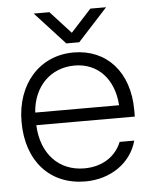

<svg xmlns="http://www.w3.org/2000/svg" viewBox="-54 -788 668 844"><g transform="rotate(-5 280.5 -365.5)"><path d="M289.1 11.7C398.9 11.7 491.7 -50.3 518.1 -148.4H453.6C428.7 -86.4 370.1 -45.9 289.1 -45.9C176.8 -45.9 100.1 -127.4 95.2 -253.4H529.8V-281.7C529.8 -450.7 431.6 -557.6 285.6 -557.6C135.7 -557.6 31.7 -440.4 31.7 -273.4C31.7 -100.1 132.8 11.7 289.1 11.7ZM95.2 -309.1C103 -423.8 179.2 -500 285.6 -500C387.2 -500 457.5 -426.3 465.3 -309.1ZM126.5 -743.2 257.8 -600.1H314.9L445.8 -743.2H376.5L286.1 -644.5L195.8 -743.2Z"/></g></svg>

Font: Guggenheim Sans Display Light
Style: Regular
Weight: 300
Designer: Modified by Tom Baber under direction of Pentagram Design 2023
Foundry: rsms
Version: Version 1.001;Glyphs 3.1.2 (3151)